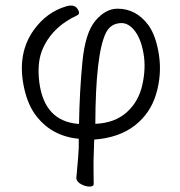

<svg xmlns="http://www.w3.org/2000/svg" viewBox="-20 -504 661 707"><path d="M327 10 325 69Q324 90 324.5 120Q325 150 325 174Q325 183 310 183Q295 183 279 174.5Q263 166 261 153Q269 66 270 41V7Q165 -3 107 -86Q78 -128 66 -194Q45 -310 104 -393Q152 -460 225 -481Q253 -489 265 -472Q277 -455 265 -448Q168 -403 134 -316Q116 -268 125 -199Q144 -59 266 -48H271Q273 -169 283.5 -276.5Q294 -384 331.5 -428Q369 -472 413 -472Q481 -472 526 -412Q555 -372 565.5 -300.5Q576 -229 555 -158Q534 -87 476.5 -42Q419 3 327 10ZM331 -48Q402 -51 446 -90Q490 -129 504 -191Q518 -253 508.5 -307Q499 -361 476.5 -390Q454 -419 428 -419Q388 -419 370 -383Q332 -306 331 -48Z"/></svg>

Font: LXGW WenKai Light
Style: Regular
Weight: 300
Designer: LXGW / Fontworks Inc.
Foundry: LXGW / Fontworks Inc.
Version: Version 1.501; October 10, 2024